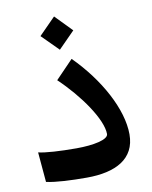

<svg xmlns="http://www.w3.org/2000/svg" viewBox="-84 -801 687 870"><g transform="rotate(-10 259.5 -365.5)"><path d="M245 7C378 7 469 -40 469 -153C469 -268 388 -417 270 -535L189 -451C284 -361 369 -239 369 -172C369 -146 300 -132 222 -132C145 -132 80 -136 47 -144L59 -6C104 4 174 7 245 7ZM149 -661 225 -585 300 -661 225 -738Z"/></g></svg>

Font: Wafeq Semi Bold
Style: Regular
Weight: 600
Designer: Rasmus Andersson & Azza Alameddine
Foundry: Google & TypeTogether
Version: Version 3.000;January 28, 2025;FontCreator 15.0.0.3014 64-bi